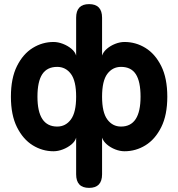

<svg xmlns="http://www.w3.org/2000/svg" viewBox="-20 -724 867 933"><path d="M413 189Q350 189 350 123V-55Q345 -37 327 -22Q309 -7 285.5 2Q262 11 240 11Q186 11 139 -18Q92 -47 62.5 -106Q33 -165 33 -254Q33 -344 62.5 -403Q92 -462 139 -491Q186 -520 240 -520Q262 -520 285.5 -511Q309 -502 327 -487Q345 -472 350 -454V-638Q350 -704 413 -704Q476 -704 476 -638V-454Q482 -472 499.5 -487Q517 -502 540 -511Q563 -520 585 -520Q640 -520 687 -491Q734 -462 763.5 -403Q793 -344 793 -254Q793 -165 763.5 -106Q734 -47 687 -18Q640 11 585 11Q563 11 540 2Q517 -7 499.5 -22Q482 -37 476 -55V123Q476 189 413 189ZM258 -109Q299 -109 324.5 -143.5Q350 -178 350 -254Q350 -331 324.5 -365Q299 -399 258 -399Q209 -399 185.5 -363.5Q162 -328 162 -254Q162 -109 258 -109ZM568 -109Q663 -109 663 -254Q663 -328 640 -363.5Q617 -399 568 -399Q527 -399 501.5 -365Q476 -331 476 -254Q476 -178 501.5 -143.5Q527 -109 568 -109Z"/></svg>

Font: Zen Maru Gothic Black
Style: Regular
Weight: 900
Designer: Yoshimichi Ohira
Foundry: Positype
Version: Version 1.001